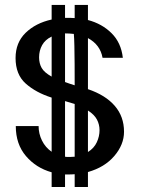

<svg xmlns="http://www.w3.org/2000/svg" viewBox="-20 -706 580 777"><path d="M481.9 -172.9Q481.9 -120.6 442.6 -74.7Q403.3 -28.8 335.9 -9.8V50.8H282.2V-1Q275.9 -0.5 269.8 -0.2Q263.7 0 256.8 0H243.2V50.8H189V-8.8Q126 -26.4 85 -74.5Q43.9 -122.6 43.9 -195.8H136.2Q136.2 -165 149.9 -137.2Q163.6 -109.4 189 -91.8V-311Q125.5 -331.1 84.2 -367.7Q43 -404.3 43 -471.2Q43 -533.7 83.7 -573.2Q124.5 -612.8 189 -627V-686H243.2V-633.8Q252.9 -633.8 262.9 -633.8Q272.9 -633.8 282.2 -632.8V-686H335.9V-625Q393.1 -609.9 431.6 -571.5Q470.2 -533.2 477.1 -472.2H395Q385.7 -524.9 335.9 -551.8V-345.2Q406.7 -321.3 444.3 -277.8Q481.9 -234.4 481.9 -172.9ZM282.2 -71.8V-285.2L243.2 -296.9V-71.8Q250 -70.3 262.7 -70.8Q275.4 -71.3 282.2 -71.8ZM282.2 -360.8Q282.2 -404.8 282 -446.3Q281.7 -487.8 281 -520.3Q280.3 -552.7 278.8 -568.8Q278.3 -568.8 278.3 -568.8Q278.3 -568.8 277.8 -568.8Q269 -569.8 260.5 -570.3Q252 -570.8 243.2 -570.8V-374Q252 -370.6 261.7 -367.4Q271.5 -364.3 282.2 -360.8ZM189 -396V-558.1Q162.6 -545.4 150.4 -523.2Q138.2 -501 138.2 -474.1Q138.2 -449.2 148.7 -430.9Q159.2 -412.6 189 -396ZM382.8 -179.2Q382.8 -202.1 372.3 -222.2Q361.8 -242.2 335.9 -258.8V-90.8Q360.8 -106.4 371.8 -130.4Q382.8 -154.3 382.8 -179.2Z"/></svg>

Font: Abyssinica SIL
Style: Regular
Weight: 400
Designer: Victor Gaultney and Lorna Evans
Foundry: SIL International
Version: Version 2.100